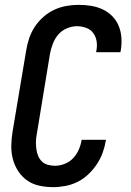

<svg xmlns="http://www.w3.org/2000/svg" viewBox="-20 -763 540 791"><path d="M199 8Q170 8 142 2Q114 -4 92 -19.5Q70 -35 55 -58Q40 -81 33 -107.5Q26 -134 26.5 -163Q27 -192 32 -222L88 -556Q92 -581 100.5 -606Q109 -631 123.5 -653Q138 -675 159 -693.5Q180 -712 204 -723Q228 -734 253.5 -738.5Q279 -743 304 -743Q330 -743 355 -739Q380 -735 402.5 -724.5Q425 -714 442 -697Q459 -680 468.5 -657.5Q478 -635 480 -609.5Q482 -584 478 -558L476 -548H376L377 -554Q381 -574 378 -593Q375 -612 364 -627Q353 -642 334.5 -648.5Q316 -655 297 -655Q276 -655 255 -646Q234 -637 220 -620.5Q206 -604 198 -583.5Q190 -563 186 -542L131 -207Q128 -192 128 -177Q128 -162 130 -147.5Q132 -133 137.5 -120Q143 -107 153 -97.5Q163 -88 177.5 -84Q192 -80 207 -80Q226 -80 246.5 -88Q267 -96 281.5 -111.5Q296 -127 304.5 -146.5Q313 -166 316 -185L317 -187H417L416 -184Q412 -159 403 -134Q394 -109 379 -86.5Q364 -64 344 -45Q324 -26 300 -14Q276 -2 250 3Q224 8 199 8Z"/></svg>

Font: Iosevka Term Curly SmBd Obl
Style: Regular
Weight: 600
Italic angle: -9°
Designer: Belleve Invis
Foundry: Belleve Invis
Version: Version 32.3.0